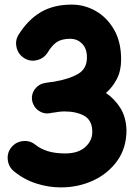

<svg xmlns="http://www.w3.org/2000/svg" viewBox="-20 -752 588 839"><path d="M30.3 -108.9Q49.8 -132.3 80.6 -135.5Q111.3 -138.7 135.3 -119.1Q156.7 -101.6 188.5 -91.6Q220.2 -81.5 265.1 -81.5Q321.8 -81.5 352.5 -109.4Q383.3 -137.2 383.3 -175.3Q383.3 -225.6 348.9 -245.4Q314.5 -265.1 261.2 -265.1Q250 -265.1 234.9 -263.2Q227.1 -261.7 219.5 -260.7Q211.9 -259.8 205.1 -258.8Q202.6 -258.3 197.8 -257.3Q175.3 -253.4 155.5 -264.2Q135.7 -274.9 126.5 -294.4Q121.6 -303.7 120.1 -314Q119.1 -322.3 119.6 -330.1Q122.1 -352.1 137.2 -368.2Q148.9 -380.9 164.1 -386.2Q169.4 -388.2 175.3 -389.2Q184.1 -390.6 194.3 -392.3Q204.6 -394 215.8 -395Q283.7 -406.7 321.8 -429.4Q359.9 -452.1 359.9 -501Q359.9 -540 338.6 -561.3Q317.4 -582.5 287.1 -582.5Q250.5 -582.5 229 -568.6Q207.5 -554.7 187.5 -521.5Q170.9 -496.1 140.9 -489Q110.8 -481.9 85 -498.5Q59.1 -515.1 52.2 -545.7Q45.4 -576.2 62 -601.6Q102.5 -666 158.4 -699Q214.4 -731.9 293.5 -731.9Q349.6 -731.9 398.9 -703.6Q448.2 -675.3 478.8 -621.8Q509.3 -568.4 509.3 -492.2Q509.3 -442.9 490.7 -407Q472.2 -371.1 442.9 -345.7Q480 -320.8 505.4 -281Q530.8 -241.2 532.7 -183.6Q532.7 -105.5 492.4 -49.3Q452.1 6.8 387 36.9Q321.8 66.9 246.1 66.9Q191.9 66.9 138.4 49.8Q85 32.7 40.5 -3.9Q17.1 -23.4 13.9 -54.4Q10.7 -85.4 30.3 -108.9Z"/></svg>

Font: Mikhak ExtraBold
Style: Regular
Weight: 800
Designer: Amin Abedi
Version: Version 3.3